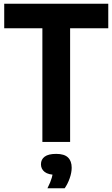

<svg xmlns="http://www.w3.org/2000/svg" viewBox="-20 -760 602 1028"><path d="M206.9 0V-608.7H2.6V-740H559.7V-608.7H355.4V0ZM234.1 247.9Q250.9 214.6 257.3 191.6Q263.7 168.6 263.7 143.9L293.1 176.1H281.5Q239.2 176.1 219.2 160.6Q199.3 145.1 199.3 119.5Q199.3 93.7 219.1 78.8Q238.9 63.9 280.9 63.9Q324 63.9 343.9 83Q363.8 102.1 363.8 137.8Q363.8 164.2 353.1 194.7Q342.4 225.1 326.3 247.9Z"/></svg>

Font: Encode Sans SC Condensed Thin
Style: Regular
Weight: 100
Width: 3
Designer: Multiple Designers
Foundry: Impallari Type
Version: Version 3.002